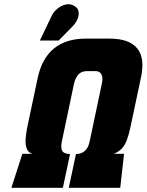

<svg xmlns="http://www.w3.org/2000/svg" viewBox="-20 -890 695 910"><path d="M598 -286 648 -522Q668 -614 630.5 -660.5Q593 -707 499 -707H387Q293 -707 236 -660.5Q179 -614 159 -522L109 -286Q105 -266 102 -238.5Q99 -211 105.5 -189Q112 -167 134 -161H86L34 0H278L312 -160Q299 -160 289.5 -163.5Q280 -167 275.5 -174Q271 -181 270.5 -192.5Q270 -204 273 -219L330 -490Q337 -522 352 -537.5Q367 -553 393 -553H431Q446 -553 454 -546Q462 -539 464.5 -525.5Q467 -512 462 -490L405 -220Q402 -205 396.5 -194Q391 -183 383 -175.5Q375 -168 364.5 -164Q354 -160 340 -160L306 0H550L568 -161H519Q542 -170 556.5 -185Q571 -200 580.5 -224.5Q590 -249 598 -286ZM324 -765Q338 -779 346.5 -797.5Q355 -816 352.5 -834Q350 -852 332 -862Q312 -874 290.5 -868.5Q269 -863 251 -848Q233 -833 225 -815L169 -698H258Z"/></svg>

Font: Advent Pro Black
Style: Italic
Weight: 900
Italic angle: -12°
Version: Version 3.000